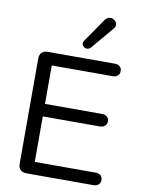

<svg xmlns="http://www.w3.org/2000/svg" viewBox="-98 -977 769 1043"><g transform="rotate(10 286.5 -455.5)"><path d="M123 0H492C514 0 530 -12 530 -35C530 -57 514 -69 492 -69H156V-320H470C493 -320 509 -332 509 -355C509 -377 493 -389 470 -389H156V-601H492C514 -601 530 -613 530 -636C530 -658 514 -670 492 -670H123C93 -670 77 -654 77 -624V-46C77 -16 93 0 123 0ZM349 -734 453 -857C484 -892 424 -936 395 -893L306 -764C287 -736 327 -709 349 -734Z"/></g></svg>

Font: SN Pro Book
Style: Regular
Weight: 350
Designer: Tobias Whetton
Foundry: Supernotes
Version: Version 1.003;Glyphs 3.3 (3324)